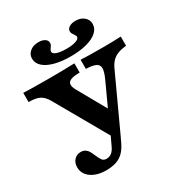

<svg xmlns="http://www.w3.org/2000/svg" viewBox="-181 -892 965 1029"><g transform="rotate(-30 301.5 -377.5)"><path d="M0 -514.1V-571L53.8 -569.4Q88.5 -568.5 152.1 -568.5Q256.1 -568.5 316.4 -571V-514.1Q279.7 -514.1 261.6 -506.8Q243.4 -499.6 241.5 -484.2Q239.6 -468.9 253.7 -444.4L373 -232.1L325.5 -216.4L415.9 -412.8Q433.4 -451.4 433.9 -472.4Q434.4 -493.5 415.7 -503.4Q397 -513.3 354.8 -514.5V-571Q393.7 -568.5 498 -568.5Q550 -568.5 603.4 -571V-514.5Q572.3 -510.9 551.3 -502.9Q530.3 -495 515.4 -480.1Q500.4 -465.1 488.7 -439.7L332.5 -101.1H312.7L109.3 -458.1Q91 -490.2 67.5 -502.1Q43.9 -514.1 0 -514.1ZM50.6 -80.3Q50.6 -108.2 66.7 -125.5Q82.8 -142.8 108.1 -142.8Q124.4 -142.8 135.4 -135.2Q146.4 -127.7 152.7 -116.5Q159 -105.4 166.3 -87.8Q176.4 -63.9 185.1 -52.7Q193.8 -41.6 210.9 -41.6Q228.7 -41.6 242.5 -52.3Q256.4 -63.1 266.3 -85L301.6 -159.6L351.6 -142.7L322 -79Q306.9 -46.7 287.8 -26.9Q268.6 -7.1 242.1 2.1Q215.7 11.3 178.6 11.3Q121.5 11.3 86.1 -14.2Q50.6 -39.8 50.6 -80.3ZM132.2 -705.9Q132.2 -732.1 152.7 -748.9Q173.2 -765.8 204.9 -765.8Q229.5 -765.8 244.1 -756.4Q258.6 -747 258.6 -731.3Q258.6 -724.2 255.5 -717.8Q252.3 -711.5 247.2 -705.1Q244.4 -701.1 241.8 -696.4Q239.2 -691.7 239.2 -687.6Q239.2 -674.5 260.4 -667Q281.7 -659.4 319.3 -659.4Q356.5 -659.4 378.3 -667.1Q400.1 -674.9 400.1 -687.6Q400.1 -691.7 397.5 -696.4Q394.9 -701.1 392.1 -705.1Q387 -711.5 383.8 -717.8Q380.6 -724.2 380.6 -731.3Q380.6 -746.6 395.8 -756.2Q410.9 -765.8 435.2 -765.8Q466.1 -765.8 486.6 -748.8Q507.1 -731.8 507.1 -705.5Q507.1 -677.7 484.2 -656.6Q461.2 -635.5 418.7 -624.1Q376.3 -612.6 319.6 -612.6Q263 -612.6 220.5 -624.1Q178.1 -635.5 155.1 -656.6Q132.2 -677.7 132.2 -705.9Z"/></g></svg>

Font: Playfair Micro SmCond SmLight
Style: Regular
Weight: 360
Width: 4
Designer: Claus Eggers Sørensen
Foundry: Claus Eggers Sørensen
Version: Version 2.100;Glyphs 3.2 (3219)